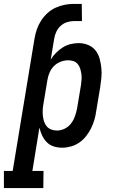

<svg xmlns="http://www.w3.org/2000/svg" viewBox="-77 -749 597 984"><path d="M-57 215V127H-12L100 -552Q104 -576 112 -599Q120 -622 133.5 -643Q147 -664 166 -681.5Q185 -699 208 -709.5Q231 -720 254.5 -724.5Q278 -729 302 -729H342L343 -641H302Q285 -641 267 -635.5Q249 -630 234.5 -617Q220 -604 212 -587Q204 -570 201 -552L183 -444Q195 -463 211 -479Q227 -495 245.5 -506.5Q264 -518 285 -523Q306 -528 327 -528Q352 -528 375 -518.5Q398 -509 412.5 -490.5Q427 -472 433.5 -448.5Q440 -425 442.5 -400Q445 -375 442.5 -349.5Q440 -324 436 -299L416 -179Q413 -156 406.5 -134Q400 -112 389.5 -91Q379 -70 364 -51Q349 -32 329.5 -18.5Q310 -5 287 1.5Q264 8 242 8Q219 8 198.5 1.5Q178 -5 163 -20Q148 -35 139 -54.5Q130 -74 125 -95L89 127H146L145 215ZM215 -80Q235 -80 254.5 -89.5Q274 -99 287 -116Q300 -133 307 -153Q314 -173 318 -193L338 -313Q340 -327 341 -341.5Q342 -356 340 -370Q338 -384 334 -397Q330 -410 321.5 -420.5Q313 -431 300 -435.5Q287 -440 272 -440Q253 -440 233.5 -432.5Q214 -425 199.5 -410.5Q185 -396 177 -377Q169 -358 166 -339L146 -219Q143 -203 142 -187.5Q141 -172 142.5 -157Q144 -142 148.5 -127.5Q153 -113 162 -102Q171 -91 185 -85.5Q199 -80 215 -80Z"/></svg>

Font: Iosevka Curly Slab Semibold
Style: Italic
Weight: 600
Italic angle: -9°
Monospace: yes
Designer: Belleve Invis
Foundry: Belleve Invis
Version: Version 22.1.2; ttfautohint (v1.8.4)